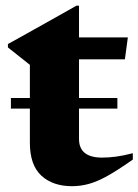

<svg xmlns="http://www.w3.org/2000/svg" viewBox="-20 -644 489 678"><path d="M18.5 -260.5V-298H85.5V-415L8 -476.5V-488.5Q15.5 -492.5 41.5 -507Q67.5 -521.5 103.8 -541.8Q140 -562 178.8 -583.8Q217.5 -605.5 250 -624H259V-512H431.5L421 -434.5H259V-298H394.5V-260.5H259V-153.5Q259 -87.5 340.5 -87.5Q363.5 -87.5 389 -90.8Q414.5 -94 449 -103V-80.5Q396.5 -43.5 359.8 -23Q323 -2.5 293.5 5.5Q264 13.5 234.5 13.5Q166.5 13.5 126 -23.8Q85.5 -61 85.5 -140V-260.5Z"/></svg>

Font: Newsreader 72pt
Style: Bold
Weight: 700
Designer: Hugues Gentile
Foundry: Production Type
Version: Version 1.003; ttfautohint (v1.8.3)